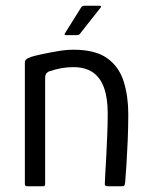

<svg xmlns="http://www.w3.org/2000/svg" viewBox="-20 -652 526 672"><path d="M75 0Q67 0 67 -8Q67 -114 67 -220Q67 -326 67 -433Q67 -439 71 -443.5Q75 -448 89 -453Q102 -457 127.5 -462.5Q153 -468 182.5 -473Q212 -478 237 -478Q314 -478 355.5 -448Q397 -418 413 -366.5Q429 -315 429 -253Q429 -207 427 -160.5Q425 -114 422.5 -75Q420 -36 418 -13Q417 -4 414.5 -2Q412 0 403 0H360Q352 0 349 -2.5Q346 -5 347 -12Q347 -18 348.5 -44Q350 -70 352 -106.5Q354 -143 355.5 -182.5Q357 -222 357 -255Q357 -309 344 -345Q331 -381 304.5 -399Q278 -417 236 -417Q214 -417 193 -413Q172 -409 155 -403Q149 -402 143.5 -396.5Q138 -391 138 -378Q138 -322 138 -260Q138 -198 138 -134.5Q138 -71 138 -8Q138 0 131 0ZM212 -529Q206 -529 206 -531.5Q206 -534 209 -538L264 -626Q267 -632 277 -632H329Q332 -632 333.5 -630Q335 -628 331 -624L260 -534Q258 -531 255.5 -530Q253 -529 248 -529Z"/></svg>

Font: Glory
Style: Regular
Weight: 400
Designer: Robert Leuschke
Foundry: Robert Leuschke
Version: Version 1.011